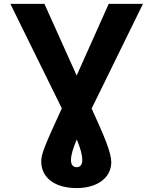

<svg xmlns="http://www.w3.org/2000/svg" viewBox="-20 -747 785 983"><path d="M33 -727.3 296.5 -192.1C211.3 -6.4 191.1 39.8 191.1 79.5C191.1 165.1 263.5 215.9 372.5 215.9C480.1 215.9 549.7 161.6 549.7 83.1C549.7 35.2 514.2 -49.4 449.2 -191.4L712 -727.3H536.6L372.5 -360.4L207.4 -727.3ZM343.4 73.2C343.4 46.2 354.4 10.3 373.2 -33C391 9.9 401.3 45.5 401.3 72.8C401.3 95.5 391 109 372.5 109C354 109 343.4 95.9 343.4 73.2Z"/></svg>

Font: Magic Ui Pro
Style: Bold
Weight: 700
Designer: Stefan Endress, Andreas Faust
Version: Version 1.000;FEAKit 1.0